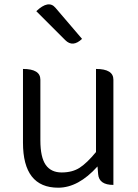

<svg xmlns="http://www.w3.org/2000/svg" viewBox="-20 -861 642 894"><path d="M251 13Q87 13 87 -197V-540Q168 -540 168 -490V-207Q168 -129 193 -93Q218 -58 267 -58Q317 -58 351 -80Q385 -102 427 -153V-540Q508 -540 508 -490V0Q441 0 437 -50L434 -86Q345 13 251 13ZM362 -680Q319 -639 284 -674L149 -809Q206 -863 238 -825L362 -680Z"/></svg>

Font: Swei Half Moon CJK TC
Style: DemiLight
Weight: 350
Version: Version 2.125